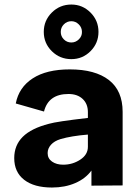

<svg xmlns="http://www.w3.org/2000/svg" viewBox="-20 -817 615 850"><path d="M289.1 -509.8Q401.4 -509.8 462.2 -462.6Q522.9 -415.5 522.9 -321.8V-128.9V3.9L384.8 4.9V-62Q358.9 -26.4 313.2 -6.6Q267.6 13.2 210 13.2Q130.9 13.2 86.9 -21Q43 -55.2 43 -117.2Q43 -173.8 80.8 -211.4Q118.7 -249 196.8 -269Q229.5 -278.8 369.1 -294.9V-320.8Q369.1 -357.4 345.7 -379.2Q322.3 -400.9 283.2 -400.9Q194.3 -400.9 174.8 -323.2L49.8 -358.9Q63.5 -430.2 124.8 -470Q186 -509.8 289.1 -509.8ZM295.9 -796.9Q345.2 -796.9 380.6 -761.5Q416 -726.1 416 -675.8Q416 -626 380.9 -590.6Q345.7 -555.2 295.9 -555.2Q245.1 -555.2 209.5 -590.3Q173.8 -625.5 173.8 -675.8Q173.8 -726.1 209.5 -761.5Q245.1 -796.9 295.9 -796.9ZM190.9 -139.2Q190.9 -115.2 210.4 -101.6Q230 -87.9 259.8 -87.9Q301.3 -87.9 335.2 -110.1Q369.1 -132.3 369.1 -167V-221.2Q295.9 -215.3 248 -201.2Q220.7 -192.9 205.8 -176.3Q190.9 -159.7 190.9 -139.2ZM295.9 -628.9Q314.9 -628.9 329.1 -642.8Q343.3 -656.7 342.8 -675.8Q342.8 -695.3 328.6 -709.2Q314.5 -723.1 295.9 -723.1Q276.4 -723.1 262.7 -709.2Q249 -695.3 249 -675.8Q249 -656.2 262.7 -642.6Q276.4 -628.9 295.9 -628.9Z"/></svg>

Font: Human Sans
Style: Bold
Weight: 700
Designer: Tim Radville
Foundry: Continuum
Version: Version 1.000;FEAKit 1.0